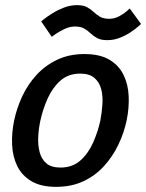

<svg xmlns="http://www.w3.org/2000/svg" viewBox="-20 -718 568 746"><path d="M35 -250Q45 -298 66.5 -344Q88 -390 122 -427Q156 -464 202.5 -486Q249 -508 308 -508Q368 -508 405 -486Q442 -464 460 -427Q478 -390 480 -344Q482 -298 472 -250Q462 -202 440 -156Q418 -110 384.5 -73Q351 -36 304.5 -14Q258 8 198 8Q139 8 102 -14Q65 -36 47 -73Q29 -110 27 -156Q25 -202 35 -250ZM137 -250Q130 -218 128.5 -186Q127 -154 134 -127Q141 -100 160 -83.5Q179 -67 215 -67Q262 -67 293 -95Q324 -123 342.5 -165.5Q361 -208 370 -250Q376 -282 378 -314Q380 -346 373 -372.5Q366 -399 346.5 -415.5Q327 -432 292 -432Q245 -432 214 -404Q183 -376 164.5 -334Q146 -292 137 -250ZM140 -635Q140 -635 152 -644.5Q164 -654 184 -666.5Q204 -679 228.5 -688.5Q253 -698 279 -698Q304 -698 318.5 -690Q333 -682 344 -671.5Q355 -661 368.5 -653Q382 -645 405 -645Q425 -645 443.5 -655Q462 -665 473 -675Q484 -685 484 -685L528 -625Q528 -625 517.5 -615.5Q507 -606 488.5 -593.5Q470 -581 446.5 -571.5Q423 -562 397 -562Q372 -562 357.5 -570Q343 -578 332 -588.5Q321 -599 307.5 -607Q294 -615 271 -615Q251 -615 230 -605Q209 -595 195 -585Q181 -575 181 -575Z"/></svg>

Font: Epunda Sans Medium
Style: Italic
Weight: 500
Italic angle: -12.0243°
Designer: Simon Atzbach
Foundry: typofactur
Version: Version 2.204; ttfautohint (v1.8.4.7-5d5b)